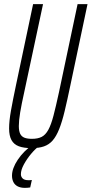

<svg xmlns="http://www.w3.org/2000/svg" viewBox="-20 -708 443 928"><path d="M133 8Q95 8 71 -1Q47 -10 35.5 -31Q24 -52 24 -87Q24 -123 33 -173.5Q42 -224 57 -295L140 -688H188L97 -262Q84 -204 77.5 -164.5Q71 -125 71 -99Q71 -75 77.5 -61.5Q84 -48 98 -42.5Q112 -37 134 -37Q163 -37 181.5 -46.5Q200 -56 213.5 -80.5Q227 -105 238.5 -149Q250 -193 265 -262L355 -688H403L320 -295Q305 -223 292.5 -171Q280 -119 266 -84Q252 -49 234.5 -29Q217 -9 192.5 -0.5Q168 8 133 8ZM100 200Q79 200 65 192.5Q51 185 44.5 171.5Q38 158 38 141Q38 106 66 64Q94 22 141 -11L168 -1Q150 12 130 36Q110 60 95.5 86.5Q81 113 81 134Q81 146 89.5 154.5Q98 163 118 163Q120 163 123.5 163Q127 163 134 162L126 198Q119 199 113.5 199.5Q108 200 100 200Z"/></svg>

Font: Saira UltraCondensed Light
Style: Italic
Weight: 300
Width: 1
Italic angle: -12°
Designer: Hector Gatti with collaboration of the Omnibus-Type team
Foundry: Omnibus-Type
Version: Version 1.101